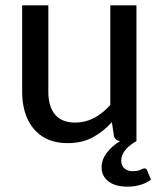

<svg xmlns="http://www.w3.org/2000/svg" viewBox="-20 -528 599 719"><path d="M457 171Q411.5 171 386 151.2Q360.5 131.5 360.5 98.5Q360.5 70 379.5 44.8Q398.5 19.5 430 0Q411.5 -1 406.5 -19.5L399 -70.5Q366.5 -34.5 326.5 -13.2Q286.5 8 233.5 8Q178 8 140 -16.2Q102 -40.5 82.5 -83.8Q63 -127 63 -184V-508H161V-184Q161 -129.5 186 -99.2Q211 -69 262.5 -69Q334 -69 393 -135V-508H491V0H491.5Q478 7.5 464.8 18.2Q451.5 29 442.8 43.2Q434 57.5 434 74.5Q434 92 445.8 102.5Q457.5 113 477 113Q491.5 113 499.8 110.2Q508 107.5 512.8 105Q517.5 102.5 520.5 102.5Q528 102.5 530.5 109L545.5 145Q509 171 457 171Z"/></svg>

Font: Verano Sans Medium
Style: Regular
Weight: 500
Designer: Lukasz Dziedzic with Adam Twardoch and Botio Nikoltchev
Foundry: tyPoland Lukasz Dziedzic
Version: Version 3.001;December 28, 2019;FontCreator 12.0.0.2547 64-b